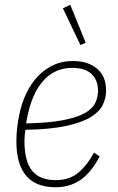

<svg xmlns="http://www.w3.org/2000/svg" viewBox="-20 -777 498 809"><path d="M214 12Q49 12 49 -182Q49 -208 52 -235.5Q55 -263 60 -288Q70 -340 90.5 -383Q111 -426 140.5 -456.5Q170 -487 206.5 -503.5Q243 -520 287 -520Q350 -520 388.5 -488Q427 -456 427 -396Q427 -365 413.5 -336Q400 -307 363 -284Q326 -261 259.5 -246.5Q193 -232 87 -230Q85 -217 84 -204.5Q83 -192 83 -184Q83 -98 115 -58Q147 -18 215 -18Q272 -18 309.5 -49Q347 -80 376 -134L400 -118Q365 -51 320 -19.5Q275 12 214 12ZM284 -491Q245 -491 214 -476Q183 -461 159.5 -433.5Q136 -406 120 -368Q104 -330 95 -284L90 -257Q183 -259 242 -270Q301 -281 334.5 -299Q368 -317 380.5 -341.5Q393 -366 393 -394Q393 -440 365.5 -465.5Q338 -491 284 -491ZM245 -742 276 -757 341 -597 319 -587Z"/></svg>

Font: IBM Plex Sans Cond ExtLt
Style: Italic
Weight: 200
Width: 3
Italic angle: -11°
Designer: Mike Abbink, Paul van der Laan, Pieter van Rosmalen
Foundry: Bold Monday
Version: Version 1.3